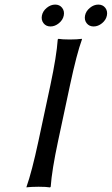

<svg xmlns="http://www.w3.org/2000/svg" viewBox="-20 -818 489 841"><path d="M359.6 -716.3Q348.6 -730.5 352.5 -750Q356.4 -769.5 373.8 -783.7Q391.1 -797.9 410.6 -797.9Q430.2 -797.9 441.2 -783.7Q452.1 -769.5 448.2 -750Q444.3 -730.5 427 -716.3Q409.7 -702.1 390.1 -702.1Q370.6 -702.1 359.6 -716.3ZM170.7 -716.3Q159.7 -730.5 163.6 -750Q167.5 -769.5 184.8 -783.7Q202.1 -797.9 221.7 -797.9Q241.2 -797.9 252.2 -783.7Q263.2 -769.5 259.3 -750Q255.4 -730.5 238 -716.3Q220.7 -702.1 201.2 -702.1Q181.6 -702.1 170.7 -716.3ZM200.7 -444.8Q228 -573.2 232.9 -645L235.8 -647.9Q252 -645 286.1 -645Q301.8 -645 314.9 -645.8Q328.1 -646.5 333.5 -647.5L338.9 -647.9V-645Q316.4 -584 286.6 -444.8L234.4 -200.2Q207 -71.8 202.1 0L199.2 2.9Q183.1 0 148.9 0Q133.3 0 120.1 0.7Q106.9 1.5 101.6 2L96.2 2.9V0Q119.1 -64 148.4 -200.2Z"/></svg>

Font: Linux Biolinum G
Style: Italic
Weight: 400
Italic angle: -12°
Designer: Philipp H. Poll
Foundry: Philipp H. Poll
Version: Version 0.5.1